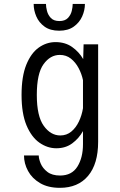

<svg xmlns="http://www.w3.org/2000/svg" viewBox="-20 -718 590 944"><path d="M257 11Q213 11 173.8 -16.5Q134.5 -44 110.2 -102Q86 -160 86 -251Q86 -342 109.2 -399.5Q132.5 -457 170.5 -484Q208.5 -511 253 -511Q300.5 -511 334.5 -487Q368.5 -463 389 -427.5L391 -500H462.5V-21Q462.5 88 413 146.8Q363.5 205.5 274.5 205.5Q216 205.5 176.8 182.2Q137.5 159 117.8 122.5Q98 86 98 46.5H170.5Q170.5 63 180.2 86.2Q190 109.5 213 127.2Q236 145 275.5 145Q333 145 360.5 101.2Q388 57.5 388 -9.5V-73.5Q368 -37.5 335.2 -13.2Q302.5 11 257 11ZM161 -251Q161 -147 195 -99.5Q229 -52 276.5 -52Q307.5 -52 330.5 -71Q353.5 -90 368 -120.8Q382.5 -151.5 388 -186V-324Q381.5 -355 366.5 -383.2Q351.5 -411.5 328.5 -429.8Q305.5 -448 274 -448Q227 -448 194 -402.2Q161 -356.5 161 -251ZM271 -567Q227 -567 199.2 -587Q171.5 -607 158.5 -637.2Q145.5 -667.5 145.5 -698.5H206Q206 -684 211 -664.2Q216 -644.5 230.2 -629.5Q244.5 -614.5 272 -614.5Q299.5 -614.5 313.8 -629.5Q328 -644.5 332.8 -664.2Q337.5 -684 337.5 -698.5H397.5Q397.5 -667.5 384 -637.2Q370.5 -607 342.5 -587Q314.5 -567 271 -567Z"/></svg>

Font: Trispace SemiCondensed Light
Style: Regular
Weight: 300
Width: 4
Designer: Tyler Finck
Foundry: Etcetera Type Company
Version: Version 1.210; ttfautohint (v1.8.3)